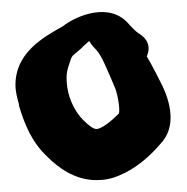

<svg xmlns="http://www.w3.org/2000/svg" viewBox="-20 -690 315 323"><path d="M12 -512C21 -482 33 -451 60 -426C77 -409 105 -387 142 -387C156 -387 167 -389 181 -395C208 -406 232 -427 249 -447C279 -477 265 -521 253 -546C246 -560 236 -580 227 -595C228 -598 230 -603 230 -608C230 -620 223 -628 213 -634C206 -639 202 -644 198 -648C166 -688 109 -664 86 -646C52 -627 6 -601 6 -547C6 -536 9 -525 12 -514ZM96 -581C102 -599 99 -593 116 -608C120 -612 124 -616 130 -621C135 -613 140 -608 142 -606C151 -597 162 -569 174 -541C179 -527 182 -505 180 -499C167 -486 151 -473 142 -473C138 -473 131 -477 120 -488C105 -503 92 -529 92 -559C92 -566 93 -572 96 -581Z"/></svg>

Font: Stray Cat
Style: Blk
Weight: 900
Version: Version 1.0